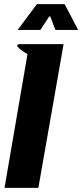

<svg xmlns="http://www.w3.org/2000/svg" viewBox="-20 -916 401 936"><path d="M290 -701 167 0H2L114 -652Q105 -657 92.5 -665.5Q80 -674 71.5 -682Q63 -690 64 -695.5Q65 -701 83 -701ZM66 -770 160 -896H168H287H295L361 -770H344H260H250L225 -836H220L177 -770H168H83Z"/></svg>

Font: Relentless
Style: Condensed Bold Italic
Weight: 700
Width: 3
Italic angle: -7°
Designer: Sparks studio
Foundry: Sparks Studio
Version: Version 1.101